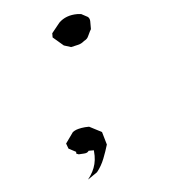

<svg xmlns="http://www.w3.org/2000/svg" viewBox="-44 -641 592 627"><g transform="rotate(-5 251.5 -327.0)"><path d="M230 -149.9H247.1Q248 -137.2 248 -131.8Q248 -104 235.4 -80.1Q229 -67.9 219.7 -56.2L251 -77.6Q266.1 -96.2 275.4 -119.9Q284.7 -143.6 291 -165L278.8 -207L238.3 -228Q224.1 -228 213.1 -226.1Q202.1 -224.1 195.8 -221.7Q189.5 -219.2 184.1 -215.3L158.7 -179.7L165 -162.6L189 -149.9V-144L196.8 -141.1Q204.6 -141.1 213.9 -142.1Q224.1 -142.6 228 -147.5ZM272 -570.3Q272 -580.1 265.6 -585.4L244.6 -596.7Q236.8 -597.7 231.9 -597.7Q194.3 -597.7 171.4 -575.2L145 -542.5V-528.8L179.2 -499.5L202.6 -492.2L226.1 -497.6Q236.8 -500 246.1 -508.3Q252 -511.2 255.4 -514.6Q258.8 -518.1 260.5 -522.2Q262.2 -526.4 264.2 -529.8Q267.6 -537.6 272 -544.9Z"/></g></svg>

Font: Bakudai
Style: ExtraLight
Weight: 200
Version: Version 1.48